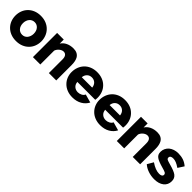

<svg xmlns="http://www.w3.org/2000/svg" viewBox="298 -1735 2946 2946"><g transform="rotate(45 1770.5 -262.5)"><path d="M513 -72Q549 -109 567.5 -158Q586 -207 586 -262Q586 -316 567 -366Q548 -416 512 -453Q475 -492 422.5 -513.5Q370 -535 305 -535Q240 -535 187 -513.5Q134 -492 97 -453Q61 -416 42.5 -366.5Q24 -317 24 -262Q24 -207 42.5 -158Q61 -109 97 -72Q134 -33 187 -11.5Q240 10 305 10Q370 10 423 -11.5Q476 -33 513 -72ZM222 -361Q237 -379 258.5 -389Q280 -399 305 -399Q356 -399 388.5 -361.5Q421 -324 421 -262Q421 -233 412 -207.5Q403 -182 388 -163Q355 -125 305 -125Q253 -125 220.5 -162.5Q188 -200 188 -262Q188 -291 197 -317Q206 -343 222 -361Z M1143 -469Q1104 -535 1013 -535Q944 -535 891 -509.5Q838 -484 809 -437V-525H665V0H825V-301Q838 -340 873 -368Q907 -394 940 -394Q973 -394 992 -369.5Q1011 -345 1011 -295V0H1171V-336Q1171 -420 1143 -469Z M1780 -130 1644 -168Q1633 -140 1601 -122.5Q1569 -105 1533 -105Q1486 -105 1453 -133.5Q1420 -162 1416 -213H1804Q1808 -230 1808 -264Q1808 -319 1789.5 -368Q1771 -417 1735 -454Q1698 -493 1645.5 -514Q1593 -535 1528 -535Q1463 -535 1410 -513.5Q1357 -492 1320 -453Q1284 -415 1265 -364.5Q1246 -314 1246 -257Q1246 -203 1265.5 -154.5Q1285 -106 1321 -70Q1358 -32 1411 -11Q1464 10 1528 10Q1617 10 1682.5 -28Q1748 -66 1780 -130ZM1526 -420Q1572 -420 1603 -391Q1634 -362 1639 -312H1413Q1418 -361 1448.5 -390.5Q1479 -420 1526 -420Z M2384 -130 2248 -168Q2237 -140 2205 -122.5Q2173 -105 2137 -105Q2090 -105 2057 -133.5Q2024 -162 2020 -213H2408Q2412 -230 2412 -264Q2412 -319 2393.5 -368Q2375 -417 2339 -454Q2302 -493 2249.5 -514Q2197 -535 2132 -535Q2067 -535 2014 -513.5Q1961 -492 1924 -453Q1888 -415 1869 -364.5Q1850 -314 1850 -257Q1850 -203 1869.5 -154.5Q1889 -106 1925 -70Q1962 -32 2015 -11Q2068 10 2132 10Q2221 10 2286.5 -28Q2352 -66 2384 -130ZM2130 -420Q2176 -420 2207 -391Q2238 -362 2243 -312H2017Q2022 -361 2052.5 -390.5Q2083 -420 2130 -420Z M2963 -469Q2924 -535 2833 -535Q2764 -535 2711 -509.5Q2658 -484 2629 -437V-525H2485V0H2645V-301Q2658 -340 2693 -368Q2727 -394 2760 -394Q2793 -394 2812 -369.5Q2831 -345 2831 -295V0H2991V-336Q2991 -420 2963 -469Z M3519 -160Q3519 -193 3508 -217Q3497 -241 3473 -260Q3429 -293 3316 -323Q3264 -337 3244 -347Q3224 -358 3224 -380Q3224 -402 3241 -413Q3258 -424 3286 -424Q3319 -424 3354 -410Q3389 -396 3434 -365L3496 -461Q3450 -501 3399 -518Q3348 -535 3286 -535Q3241 -535 3202.5 -522Q3164 -509 3136 -486Q3108 -462 3092 -429Q3076 -396 3076 -357Q3076 -326 3086 -304.5Q3096 -283 3119 -266Q3141 -250 3176 -236Q3211 -222 3268 -206Q3319 -193 3344 -180Q3365 -167 3365 -146Q3365 -125 3348 -114Q3331 -103 3300 -103Q3219 -103 3119 -172L3062 -74Q3106 -34 3170.5 -12Q3235 10 3304 10Q3403 10 3461 -36Q3519 -82 3519 -160Z"/></g></svg>

Font: RT Raleway ExtraBold
Style: Regular
Weight: 400
Designer: Matt McInerney, Pablo Impallari, Rodrigo Fuenzalida — Edited by Milan Moffatt in April 2016
Foundry: Matt McInerney, Pablo Impallari, Rodrigo Fuenzalida — Edited by Milan Moffatt in April 2016
Version: Version 3.001